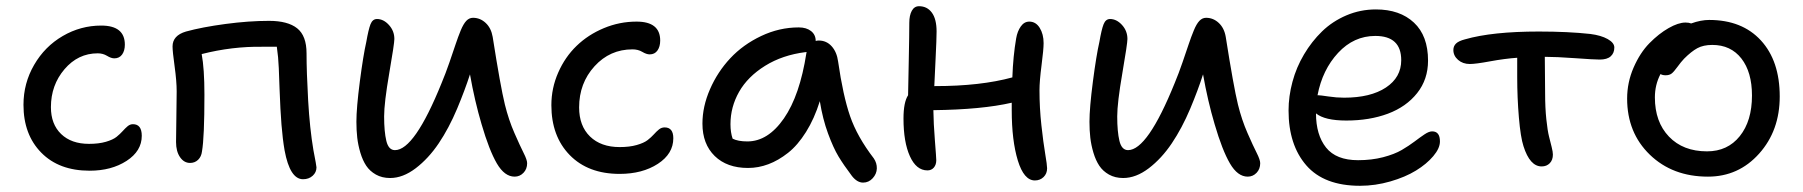

<svg xmlns="http://www.w3.org/2000/svg" viewBox="-20 -558 5776 615"><path d="M267.1 -11.2Q168.9 -11.2 112.1 -69.1Q55.2 -127 55.2 -222.2Q55.2 -291.5 89.4 -350.3Q123.5 -409.2 180.9 -442.6Q238.3 -476.1 304.2 -476.1Q379.9 -476.1 379.9 -415Q379.9 -395.5 371.1 -383.3Q362.3 -371.1 346.2 -371.1Q335.9 -371.1 322.8 -379.2Q309.6 -387.2 293 -387.2Q230 -387.2 186.5 -336.2Q143.1 -285.2 143.1 -214.8Q143.1 -160.2 175.8 -128.7Q208.5 -97.2 265.1 -97.2Q296.4 -97.2 319.1 -103.8Q341.8 -110.4 353.3 -119.6Q364.7 -128.9 372.8 -137.9Q380.9 -147 388.7 -153.6Q396.5 -160.2 405.8 -160.2Q434.1 -160.2 434.1 -123Q434.1 -74.2 385.5 -42.7Q336.9 -11.2 267.1 -11.2Z M950.7 16.1Q908.7 16.1 891.6 -76.2Q885.3 -112.3 881.6 -158.9Q877.9 -205.6 875.5 -272.5Q873 -339.4 873 -339.8Q871.6 -375 866.7 -408.2H820.8Q723.6 -409.7 626 -384.8Q634.8 -338.4 634.8 -254.9Q634.8 -117.7 627 -73.2Q625 -56.2 614.5 -46.1Q604 -36.1 588.9 -36.1Q569.3 -36.1 556.6 -54.7Q543.9 -73.2 543.9 -103Q543.9 -123 544.9 -181.2Q545.9 -239.3 545.9 -265.1Q545.9 -297.9 539.3 -345.5Q532.7 -393.1 532.7 -409.2Q532.7 -444.3 575.7 -457Q627.4 -471.2 702.1 -481.2Q776.9 -491.2 841.8 -491.2Q901.9 -491.2 931.9 -467.3Q961.9 -443.4 961.9 -387.2Q961.9 -327.6 967 -236.8Q972.2 -146 983.9 -77.1Q993.7 -26.9 993.7 -22Q993.7 -5.9 981.4 5.1Q969.2 16.1 950.7 16.1Z M1229.5 12.2Q1203.6 12.2 1184.1 1.2Q1164.6 -9.8 1153.1 -27.1Q1141.6 -44.4 1134.3 -68.8Q1127 -93.3 1124.3 -116.9Q1121.6 -140.6 1121.6 -168Q1121.6 -212.4 1132.6 -296.9Q1143.6 -381.3 1153.3 -423.8Q1160.2 -463.4 1166.7 -480.2Q1173.3 -497.1 1187.5 -497.1Q1208.5 -497.1 1225.8 -478Q1243.2 -459 1243.2 -433.1Q1243.2 -418.5 1226.8 -323.5Q1210.4 -228.5 1210.4 -185.1Q1210.4 -136.2 1217.5 -106.7Q1224.6 -77.1 1245.1 -77.1Q1307.6 -77.1 1394.5 -292Q1407.2 -322.3 1419.7 -358.4Q1432.1 -394.5 1439.7 -417.2Q1447.3 -439.9 1455.8 -460.7Q1464.4 -481.4 1473.6 -491.2Q1482.9 -501 1495.1 -501Q1518.1 -501 1535.6 -484.6Q1553.2 -468.3 1558.1 -439.9Q1583 -281.2 1597.2 -223.1Q1609.4 -173.8 1627.7 -132.1Q1646 -90.3 1657.2 -68.1Q1668.5 -45.9 1668.5 -35.2Q1668.5 -16.6 1656.7 -4.4Q1645 7.8 1628.4 7.8Q1596.2 7.8 1571.5 -34.4Q1546.9 -76.7 1522.5 -160.2Q1500.5 -234.4 1485.4 -319.8Q1469.2 -269.5 1444.3 -210Q1418 -147.5 1385.3 -98.9Q1352.5 -50.3 1311.5 -19Q1270.5 12.2 1229.5 12.2Z M1964.8 -1Q1863.8 -1 1804.9 -61.3Q1746.1 -121.6 1746.1 -221.2Q1746.1 -275.9 1768.1 -325.7Q1790 -375.5 1826.9 -411.1Q1863.8 -446.8 1914.1 -467.8Q1964.4 -488.8 2019 -488.8Q2094.7 -488.8 2094.7 -428.2Q2094.7 -408.7 2085.9 -396.2Q2077.1 -383.8 2061 -383.8Q2050.8 -383.8 2037.4 -391.8Q2023.9 -399.9 2005.9 -399.9Q1933.6 -399.9 1884.3 -345.7Q1835 -291.5 1835 -213.9Q1835 -154.8 1869.9 -120.8Q1904.8 -86.9 1964.8 -86.9Q1996.6 -86.9 2019.5 -93.5Q2042.5 -100.1 2054.2 -109.1Q2065.9 -118.2 2074.2 -127.4Q2082.5 -136.7 2090.6 -143.3Q2098.6 -149.9 2108.9 -149.9Q2136.7 -149.9 2136.7 -115.2Q2136.7 -65.4 2087.2 -33.2Q2037.6 -1 1964.8 -1Z M2376 -20Q2308.6 -20 2269.3 -58.3Q2230 -96.7 2230 -162.1Q2230 -216.8 2254.2 -272.2Q2278.3 -327.6 2319.1 -371.3Q2359.9 -415 2418 -442.6Q2476.1 -470.2 2538.6 -470.2Q2563 -470.2 2577.9 -458.5Q2592.8 -446.8 2592.8 -426.8Q2597.2 -428.2 2602.5 -428.2Q2627.4 -428.2 2644 -409.7Q2660.6 -391.1 2664.6 -360.8Q2680.2 -252 2702.9 -186Q2725.6 -120.1 2778.8 -50.8Q2789.1 -35.6 2788.6 -18.3Q2788.1 -1 2775.4 12.9Q2762.7 26.9 2744.6 26.9Q2725.6 26.9 2709 5.9Q2682.1 -29.8 2665.8 -56.9Q2649.4 -84 2632.3 -130.4Q2615.2 -176.8 2606 -233.9Q2588.4 -177.7 2561.8 -135.3Q2535.2 -92.8 2504.2 -68.4Q2473.1 -43.9 2441.2 -32Q2409.2 -20 2376 -20ZM2319.8 -160.2Q2319.8 -133.8 2326.7 -113.8Q2343.8 -105 2374 -105Q2439.9 -105 2491 -178.7Q2542 -252.4 2563 -388.2L2564 -391.1H2560.5Q2486.3 -381.8 2430.7 -347.2Q2375 -312.5 2347.4 -263.9Q2319.8 -215.3 2319.8 -160.2Z M2950.7 -12.2Q2915 -12.2 2894.5 -57.6Q2874 -103 2874 -178.2Q2874 -230.5 2888.7 -252.9Q2889.2 -282.7 2890.9 -365.2Q2892.6 -447.8 2892.6 -484.9Q2892.6 -508.8 2900.6 -523.4Q2908.7 -538.1 2923.8 -538.1Q2949.7 -538.1 2964.8 -517.6Q2980 -497.1 2980 -457Q2980 -433.6 2976.8 -369.4Q2973.6 -305.2 2972.7 -282.2H2975.6Q3120.6 -282.2 3222.7 -310.1Q3225.1 -378.4 3234.9 -435.1Q3238.8 -458 3249.8 -473.4Q3260.7 -488.8 3276.9 -488.8Q3297.9 -488.8 3310.3 -468.8Q3322.8 -448.7 3322.8 -419.9Q3322.8 -399.9 3316.2 -349.1Q3309.6 -298.3 3309.6 -269Q3309.6 -212.4 3315.7 -157Q3321.8 -101.6 3327.9 -65.4Q3334 -29.3 3334 -19Q3334 -2 3322.8 9Q3311.5 20 3294.9 20Q3259.8 20 3240.2 -43.9Q3220.7 -107.9 3220.7 -205.1V-229Q3125.5 -207 2969.7 -205.1Q2970.2 -163.1 2974.6 -107.9Q2979 -52.7 2979 -44.9Q2979 -30.3 2971.2 -21.2Q2963.4 -12.2 2950.7 -12.2Z M3577.6 12.2Q3551.8 12.2 3532.2 1.2Q3512.7 -9.8 3501.2 -27.1Q3489.7 -44.4 3482.4 -68.8Q3475.1 -93.3 3472.4 -116.9Q3469.7 -140.6 3469.7 -168Q3469.7 -212.4 3480.7 -296.9Q3491.7 -381.3 3501.5 -423.8Q3508.3 -463.4 3514.9 -480.2Q3521.5 -497.1 3535.6 -497.1Q3556.6 -497.1 3574 -478Q3591.3 -459 3591.3 -433.1Q3591.3 -418.5 3575 -323.5Q3558.6 -228.5 3558.6 -185.1Q3558.6 -136.2 3565.7 -106.7Q3572.8 -77.1 3593.3 -77.1Q3655.8 -77.1 3742.7 -292Q3755.4 -322.3 3767.8 -358.4Q3780.3 -394.5 3787.8 -417.2Q3795.4 -439.9 3804 -460.7Q3812.5 -481.4 3821.8 -491.2Q3831.1 -501 3843.3 -501Q3866.2 -501 3883.8 -484.6Q3901.4 -468.3 3906.2 -439.9Q3931.2 -281.2 3945.3 -223.1Q3957.5 -173.8 3975.8 -132.1Q3994.1 -90.3 4005.4 -68.1Q4016.6 -45.9 4016.6 -35.2Q4016.6 -16.6 4004.9 -4.4Q3993.2 7.8 3976.6 7.8Q3944.3 7.8 3919.7 -34.4Q3895 -76.7 3870.6 -160.2Q3848.6 -234.4 3833.5 -319.8Q3817.4 -269.5 3792.5 -210Q3766.1 -147.5 3733.4 -98.9Q3700.7 -50.3 3659.7 -19Q3618.7 12.2 3577.6 12.2Z M4336.4 37.1Q4221.2 37.1 4164.3 -28.3Q4107.4 -93.8 4107.4 -204.1Q4107.4 -249.5 4119.9 -295.9Q4132.3 -342.3 4157 -383.8Q4181.6 -425.3 4214.8 -457.5Q4248 -489.7 4292.7 -508.8Q4337.4 -527.8 4387.2 -527.8Q4463.9 -527.8 4509 -485.6Q4554.2 -443.4 4554.2 -363.8Q4554.2 -303.7 4519.3 -259.8Q4484.4 -215.8 4425.5 -193.8Q4366.7 -171.9 4292.5 -171.9Q4223.1 -171.9 4195.3 -194.8Q4195.3 -126 4227.5 -85.4Q4259.8 -44.9 4330.1 -44.9Q4373.5 -44.9 4410.2 -54.4Q4446.8 -64 4470 -77.6Q4493.2 -91.3 4511 -104.7Q4528.8 -118.2 4543 -127.7Q4557.1 -137.2 4567.4 -137.2Q4592.3 -137.2 4592.3 -105Q4592.3 -83 4571 -57.9Q4549.8 -32.7 4515.6 -11.7Q4481.4 9.3 4433.3 23.2Q4385.3 37.1 4336.4 37.1ZM4203.1 -252.9Q4209 -252.9 4235.1 -249Q4261.2 -245.1 4285.2 -245.1Q4370.1 -245.1 4419.2 -277.6Q4468.3 -310.1 4468.3 -365.2Q4468.3 -442.9 4385.3 -442.9Q4316.4 -442.9 4266.1 -388.7Q4215.8 -334.5 4200.2 -252.9Z M4918 -24.9Q4880.4 -24.9 4859.9 -89.8Q4850.6 -118.2 4845.2 -181.6Q4839.8 -245.1 4839.8 -311V-373Q4799.3 -370.1 4753.2 -361.6Q4707 -353 4688 -353Q4665.5 -353 4650.4 -366.2Q4635.3 -379.4 4635.3 -397.9Q4635.3 -410.2 4643.8 -418.5Q4652.3 -426.8 4672.9 -432.1Q4759.8 -457 4909.2 -457Q5003.4 -457 5074.2 -449.2Q5108.4 -444.8 5129.6 -432.9Q5150.9 -420.9 5150.9 -405.8Q5150.9 -388.2 5139.4 -377.7Q5127.9 -367.2 5104 -367.2Q5085.9 -367.2 5025.4 -371.6Q4964.8 -376 4928.2 -376Q4928.2 -359.4 4928.7 -318.8Q4929.2 -278.3 4929.2 -258.8Q4929.2 -212.9 4933.1 -176Q4937 -139.2 4941.7 -120.8Q4946.3 -102.5 4950.2 -86.9Q4954.1 -71.3 4954.1 -63Q4954.1 -45.4 4944.1 -35.2Q4934.1 -24.9 4918 -24.9Z M5450.7 7.8Q5337.4 7.8 5264.6 -62.5Q5191.9 -132.8 5191.9 -242.2Q5191.9 -293.9 5212.6 -341.6Q5233.4 -389.2 5263.4 -419.7Q5293.5 -450.2 5324.7 -468Q5356 -485.8 5378.9 -485.8Q5389.6 -485.8 5397 -482.9Q5428.2 -494.1 5454.6 -494.1Q5560.1 -494.1 5620.4 -428.5Q5680.7 -362.8 5680.7 -249Q5680.7 -139.6 5614.7 -65.9Q5548.8 7.8 5450.7 7.8ZM5280.8 -246.1Q5280.8 -167.5 5325.9 -120.4Q5371.1 -73.2 5447.8 -73.2Q5513.7 -73.2 5552.7 -121.8Q5591.8 -170.4 5591.8 -252Q5591.8 -327.1 5557.9 -370.6Q5523.9 -414.1 5464.8 -414.1Q5436 -414.1 5416.7 -403.6Q5397.5 -393.1 5374.5 -370.1Q5364.3 -359.4 5352.8 -343.5Q5341.3 -327.6 5334.2 -322.3Q5327.1 -316.9 5314.9 -316.9Q5305.2 -316.9 5298.8 -320.8Q5280.8 -286.6 5280.8 -246.1Z"/></svg>

Font: Shantell Sans Irregular
Style: Regular
Weight: 400
Designer: Stephen Nixon, Anya Danilova, Shantell Martin
Foundry: Arrow Type
Version: Version 1.006;[9816181b4]